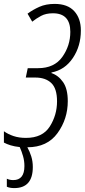

<svg xmlns="http://www.w3.org/2000/svg" viewBox="-46 -744 434 983"><path d="M27 219Q122 219 122 111Q122 82 114 56.5Q106 31 94 10Q196 10 248.5 -62.5Q301 -135 301 -226Q301 -289 277 -323.5Q253 -358 217 -370L218 -373Q286 -386 327 -447Q368 -508 368 -588Q368 -650 334 -687Q300 -724 234 -724Q189 -724 155.5 -709Q122 -694 95 -674L119 -633Q139 -649 164 -662.5Q189 -676 225 -676Q314 -676 314 -581Q314 -510 273 -452.5Q232 -395 149 -395H96L86 -347H135Q187 -347 216.5 -319Q246 -291 246 -225Q246 -155 209 -96.5Q172 -38 87 -38Q51 -38 23 -47.5Q-5 -57 -26 -72V-14Q-11 -6 8.5 0Q28 6 55 9Q65 31 72 55.5Q79 80 79 106Q79 178 22 178Q3 178 -11 171V212Q4 219 27 219Z"/></svg>

Font: Noto Sans Display Condensed Light
Style: Italic
Weight: 300
Width: 3
Designer: Monotype Design team
Foundry: Monotype Imaging Inc.
Version: 1.000